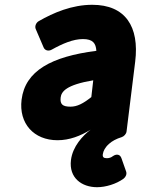

<svg xmlns="http://www.w3.org/2000/svg" viewBox="-20 -548 623 801"><path d="M233 -141C236 -166 256 -194 369 -213L361 -143C327 -116 302 -103 274 -103C241 -103 230 -113 233 -141ZM70 -132C58 -33 121 37 220 37C270 37 316 19 358 -7C325 18 283 63 276 120C267 194 321 233 385 233C420 233 465 220 496 197C505 190 510 178 506 167L487 113C478 87 455 100 450 104C444 109 435 112 426 112C413 112 407 108 409 95C411 82 418 67 435 52C447 41 465 31 488 24C497 21 507 11 508 0L544 -291C562 -437 503 -528 365 -528C280 -528 203 -495 142 -460C131 -454 124 -439 129 -427L162 -350C168 -336 184 -334 196 -341C241 -366 285 -385 326 -385C368 -385 380 -367 382 -336C195 -312 85 -253 70 -132Z"/></svg>

Font: Falling Sky
Style: BlkObl
Weight: 900
Designer: Paul D. Hunt
Foundry: Adobe Systems Incorporated
Version: Version 1.02